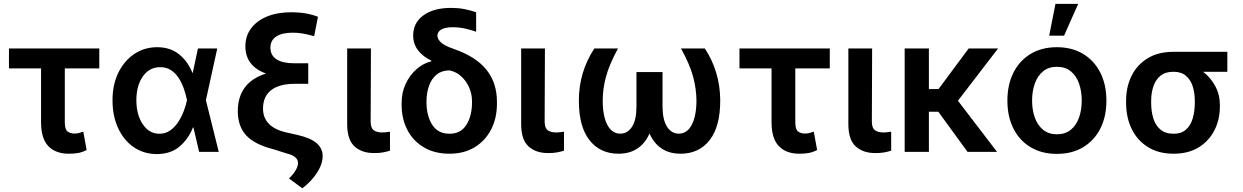

<svg xmlns="http://www.w3.org/2000/svg" viewBox="-20 -802 6563 1014"><path d="M504.4 -545.9V-440.9H322.3V-154.3Q322.8 -117.2 337.6 -106.9Q352.5 -96.7 372.6 -96.7Q387.7 -96.7 398.4 -99.9Q409.2 -103 419.9 -106.9L437.5 -9.8Q414.1 2.4 392.3 6.1Q370.6 9.8 343.3 9.8Q273.4 9.8 235.1 -30.5Q196.8 -70.8 196.8 -156.7V-440.9H27.3V-545.9Z M807.1 11.7Q738.3 11.2 685.8 -25.1Q633.3 -61.5 603.8 -125.5Q574.2 -189.5 574.2 -272.5Q574.2 -355.5 605.2 -418.5Q636.2 -481.4 689.5 -517.1Q742.7 -552.7 810.1 -552.7Q878.9 -552.7 925.5 -515.4Q972.2 -478 996.1 -417.5H998L1025.4 -545.9H1127.4L1067.4 -272.9L1135.3 0H1031.7L1001.5 -128.9H999Q975.1 -67.9 928.2 -28.1Q881.3 11.7 807.1 11.7ZM967.8 -272.9 967.3 -274.4Q961.9 -300.8 951.9 -330.8Q941.9 -360.8 925.5 -387.2Q909.2 -413.6 884.8 -430.4Q860.4 -447.3 826.2 -447.3Q768.6 -447.3 734.4 -398.4Q700.2 -349.6 700.2 -272.9Q700.2 -196.3 733.9 -146Q767.6 -95.7 821.8 -95.7Q854 -95.7 878.7 -113Q903.3 -130.4 921.1 -157.5Q939 -184.6 950.4 -215.1Q961.9 -245.6 967.3 -271.5Z M1659.2 -713.4 1639.2 -610.8Q1573.7 -629.9 1525.4 -629.4Q1469.2 -629.4 1438.7 -609.1Q1408.2 -588.9 1408.2 -550.3Q1408.2 -509.3 1440.7 -488.5Q1473.1 -467.8 1533.7 -467.8H1607.9V-359.4H1537.1Q1455.6 -359.4 1412.4 -326.2Q1369.1 -293 1369.1 -228.5Q1369.1 -130.9 1492.2 -102.5L1549.3 -89.8Q1621.6 -73.2 1653.1 -45.2Q1684.6 -17.1 1684.1 23.9Q1683.1 66.4 1653.1 112.1Q1623 157.7 1576.7 192.4L1506.3 140.6Q1533.7 113.3 1543.9 93Q1554.2 72.8 1553.7 58.6Q1554.2 22.9 1493.7 8.3L1424.3 -13.7Q1325.7 -38.6 1281 -86.2Q1236.3 -133.8 1235.8 -214.8Q1236.3 -366.7 1384.8 -413.6Q1276.4 -453.1 1275.9 -557.1Q1275.9 -611.8 1306.2 -652.3Q1336.4 -692.9 1390.9 -715.1Q1445.3 -737.3 1519 -737.3Q1598.1 -737.3 1659.2 -713.4Z M1813.5 -545.9H1939L1937.5 -158.7Q1938 -124.5 1954.6 -113.5Q1971.2 -102.5 1997.1 -102.5Q2010.3 -102.5 2021.2 -104Q2032.2 -105.5 2039.6 -106.4V-6.3Q2023.4 -1 2002.4 2.9Q1981.4 6.8 1956.1 6.3Q1891.6 6.8 1852.5 -28.6Q1813.5 -64 1813.5 -147Z M2162.1 -614.3Q2161.6 -680.7 2215.6 -720.5Q2269.5 -760.3 2362.8 -760.3Q2398.4 -760.3 2429.2 -754.6Q2460 -749 2494.6 -737.3V-634.3Q2473.1 -642.6 2439.5 -650.4Q2405.8 -658.2 2371.1 -658.2Q2330.6 -658.2 2310.3 -646Q2290 -633.8 2290 -613.3Q2290 -597.2 2307.4 -579.3Q2324.7 -561.5 2376.5 -543.5Q2493.7 -502.9 2549.1 -433.6Q2604.5 -364.3 2604.5 -264.2V-254.4Q2604.5 -177.7 2573.7 -118.2Q2543 -58.6 2486.8 -24.4Q2430.7 9.8 2354 9.8Q2275.4 9.8 2218.8 -23.7Q2162.1 -57.1 2131.6 -115.5Q2101.1 -173.8 2101.1 -249V-258.8Q2101.1 -312.5 2122.1 -358.4Q2143.1 -404.3 2179 -436Q2214.8 -467.8 2258.8 -478.5L2258.3 -481.4Q2212.4 -503.9 2187.3 -537.1Q2162.1 -570.3 2162.1 -614.3ZM2232.4 -269V-260.3Q2232.9 -189.9 2262.9 -142.8Q2293 -95.7 2354 -95.7Q2413.6 -95.7 2443.1 -142.8Q2472.7 -189.9 2472.7 -260.3V-269Q2472.7 -305.2 2457.8 -339.6Q2442.9 -374 2416 -398.7Q2389.2 -423.3 2354 -430.2Q2313.5 -430.2 2286.6 -408.7Q2259.8 -387.2 2246.3 -350.3Q2232.9 -313.5 2232.4 -269Z M2732.4 -545.9H2857.9L2856.4 -158.7Q2856.9 -124.5 2873.5 -113.5Q2890.1 -102.5 2916 -102.5Q2929.2 -102.5 2940.2 -104Q2951.2 -105.5 2958.5 -106.4V-6.3Q2942.4 -1 2921.4 2.9Q2900.4 6.8 2875 6.3Q2810.5 6.8 2771.5 -28.6Q2732.4 -64 2732.4 -147Z M3118.7 -545.9H3243.7Q3198.2 -462.4 3180.7 -398.2Q3163.1 -334 3163.1 -270.5Q3163.1 -189 3187.5 -142.6Q3211.9 -96.2 3255.9 -96.2Q3294.4 -96.2 3317.9 -132.6Q3341.3 -168.9 3341.3 -238.3V-421.4H3479V-238.3Q3479.5 -168.9 3502.9 -132.6Q3526.4 -96.2 3564.5 -96.2Q3608.9 -96.2 3633.3 -142.6Q3657.7 -189 3658.2 -270.5Q3657.7 -334 3640.1 -398.2Q3622.6 -462.4 3576.7 -545.9H3702.6Q3782.7 -423.3 3783.7 -272.9Q3784.2 -134.3 3728 -62.3Q3671.9 9.8 3574.2 9.8Q3514.6 9.8 3473.6 -18.1Q3432.6 -45.9 3410.2 -97.2Q3388.2 -45.9 3346.9 -18.1Q3305.7 9.8 3246.6 9.8Q3148.9 9.8 3092.8 -62.3Q3036.6 -134.3 3037.1 -272.9Q3037.6 -421.9 3118.7 -545.9Z M4362.3 -545.9V-440.9H4180.2V-154.3Q4180.7 -117.2 4195.6 -106.9Q4210.4 -96.7 4230.5 -96.7Q4245.6 -96.7 4256.3 -99.9Q4267.1 -103 4277.8 -106.9L4295.4 -9.8Q4272 2.4 4250.2 6.1Q4228.5 9.8 4201.2 9.8Q4131.3 9.8 4093 -30.5Q4054.7 -70.8 4054.7 -156.7V-440.9H3885.3V-545.9Z M4460.4 -545.9H4585.9L4584.5 -158.7Q4585 -124.5 4601.6 -113.5Q4618.2 -102.5 4644 -102.5Q4657.2 -102.5 4668.2 -104Q4679.2 -105.5 4686.5 -106.4V-6.3Q4670.4 -1 4649.4 2.9Q4628.4 6.8 4603 6.3Q4538.6 6.8 4499.5 -28.6Q4460.4 -64 4460.4 -147Z M4885.7 -545.9V-331.5H4936.5L5095.7 -545.9H5251L5039.1 -270L5245.6 0H5089.8L4935.5 -211.9H4885.7V0H4757.8V-545.9Z M5561.5 10.7Q5481.9 10.7 5423.1 -24.4Q5364.3 -59.6 5332.3 -122.8Q5300.3 -186 5300.3 -270.5Q5300.3 -355 5332.3 -418.5Q5364.3 -481.9 5423.1 -517.3Q5481.9 -552.7 5561.5 -552.7Q5641.6 -552.7 5700.2 -517.3Q5758.8 -481.9 5791 -418.5Q5823.2 -355 5823.2 -270.5Q5823.2 -186 5791 -122.8Q5758.8 -59.6 5700.2 -24.4Q5641.6 10.7 5561.5 10.7ZM5562 -92.8Q5606 -92.8 5635 -116.5Q5664.1 -140.1 5678.5 -180.7Q5692.9 -221.2 5692.9 -270.5Q5692.9 -320.8 5678.5 -361.3Q5664.1 -401.9 5635 -425.5Q5606 -449.2 5562 -449.2Q5518.1 -449.2 5489 -425.5Q5460 -401.9 5445.3 -361.3Q5430.7 -320.8 5430.7 -270.5Q5430.7 -221.2 5445.3 -180.7Q5460 -140.1 5489 -116.5Q5518.1 -92.8 5562 -92.8ZM5521 -613.8 5554.2 -781.7H5674.3L5599.6 -613.8Z M5927.2 -258.8V-269.5Q5927.2 -343.3 5956.3 -401.9Q5985.4 -460.4 6041.3 -494.4Q6097.2 -528.3 6176.8 -528.3H6461.9V-422.9H6334Q6373 -393.1 6397.7 -347.9Q6422.4 -302.7 6422.4 -249V-238.3Q6422.4 -170.4 6393.8 -114Q6365.2 -57.6 6310.8 -23.9Q6256.3 9.8 6178.2 9.8Q6098.1 9.8 6042 -25.6Q5985.8 -61 5956.5 -121.6Q5927.2 -182.1 5927.2 -258.8ZM6059.6 -269.5V-258.8Q6059.6 -213.9 6071 -176.8Q6082.5 -139.6 6108.6 -117.7Q6134.8 -95.7 6178.2 -95.7Q6219.2 -95.7 6243.7 -117.7Q6268.1 -139.6 6279.1 -176.8Q6290 -213.9 6290 -258.8V-269.5Q6290 -311 6279.1 -345.7Q6268.1 -380.4 6243.4 -401.6Q6218.8 -422.9 6177.7 -422.9H6176.8Q6134.3 -422.9 6108.6 -401.9Q6083 -380.9 6071.3 -345.9Q6059.6 -311 6059.6 -269.5Z"/></svg>

Font: Inter Semi Bold
Style: Regular
Weight: 600
Designer: Rasmus Andersson
Foundry: rsms
Version: Version 4.000;git-e0f93cc